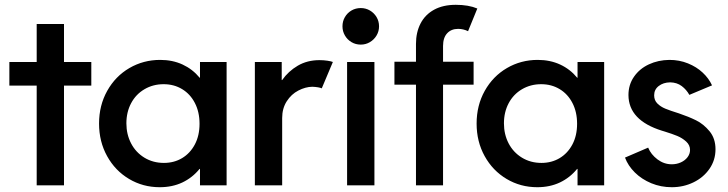

<svg xmlns="http://www.w3.org/2000/svg" viewBox="-20 -782 3072 810"><path d="M134.8 -420.9H19.5V-520.5H134.8V-680.7H250V-520.5H365.2V-420.9H250V0H134.8Z M823.7 -69.3H821.8Q791.5 -32.2 749.3 -12.2Q707 7.8 653.8 7.8Q583 7.8 524.4 -27.1Q465.8 -62 431.9 -123.3Q397.9 -184.6 397.9 -260.7Q397.9 -337.4 432.4 -398.9Q466.8 -460.4 525.9 -494.9Q585 -529.3 655.8 -529.3Q708 -529.3 750.2 -509.8Q792.5 -490.2 822.3 -454.1H823.7V-520.5H936V0H823.7ZM821.8 -259.8Q821.8 -309.6 802.2 -347.4Q782.7 -385.3 748.3 -406Q713.9 -426.8 670.4 -426.8Q625.5 -426.8 589.4 -405.5Q553.2 -384.3 533.2 -346.7Q513.2 -309.1 513.2 -261.7Q513.2 -215.3 533 -177.2Q552.7 -139.2 589.1 -116.9Q625.5 -94.7 671.4 -94.7Q714.4 -94.7 748.3 -115Q782.2 -135.3 802 -172.6Q821.8 -210 821.8 -259.8Z M1055.2 -520.5H1168.5V-444.3H1170.4Q1196.3 -481.4 1236.3 -504.9Q1276.4 -528.3 1327.6 -528.3Q1345.2 -528.3 1361.3 -525.9Q1377.4 -523.4 1384.3 -520.5L1337.4 -409.2Q1333.5 -411.6 1322 -413.6Q1310.5 -415.5 1297.4 -416Q1268.6 -415.5 1238.8 -400.1Q1209 -384.8 1189.7 -354.7Q1170.4 -324.7 1170.4 -284.2V0H1055.2Z M1444.3 -520.5H1559.6V0H1444.3ZM1424.8 -670.9Q1424.8 -692.4 1435.1 -710Q1445.3 -727.5 1462.9 -737.8Q1480.5 -748 1502 -748Q1522.9 -748 1540.5 -737.8Q1558.1 -727.5 1568.6 -710Q1579.1 -692.4 1579.1 -670.9Q1579.1 -649.9 1568.6 -632.3Q1558.1 -614.7 1540.5 -604.2Q1522.9 -593.8 1502 -593.8Q1480.5 -593.8 1462.9 -604.2Q1445.3 -614.7 1435.1 -632.3Q1424.8 -649.9 1424.8 -670.9Z M1644 -521.5H1734.9V-596.7Q1734.9 -645.5 1754.2 -682.9Q1773.4 -720.2 1811.3 -741Q1849.1 -761.7 1902.8 -761.7Q1956.5 -761.7 1993.7 -746.1L1954.6 -650.4Q1934.6 -660.2 1912.6 -660.2Q1883.8 -660.2 1866.5 -641.6Q1849.1 -623 1849.1 -587.9V-521.5H1978V-424.8H1849.1V0H1734.9V-424.8H1644Z M2416.5 -69.3H2414.6Q2384.3 -32.2 2342 -12.2Q2299.8 7.8 2246.6 7.8Q2175.8 7.8 2117.2 -27.1Q2058.6 -62 2024.7 -123.3Q1990.7 -184.6 1990.7 -260.7Q1990.7 -337.4 2025.1 -398.9Q2059.6 -460.4 2118.7 -494.9Q2177.7 -529.3 2248.5 -529.3Q2300.8 -529.3 2343 -509.8Q2385.3 -490.2 2415 -454.1H2416.5V-520.5H2528.8V0H2416.5ZM2414.6 -259.8Q2414.6 -309.6 2395 -347.4Q2375.5 -385.3 2341.1 -406Q2306.6 -426.8 2263.2 -426.8Q2218.3 -426.8 2182.1 -405.5Q2146 -384.3 2126 -346.7Q2106 -309.1 2106 -261.7Q2106 -215.3 2125.7 -177.2Q2145.5 -139.2 2181.9 -116.9Q2218.3 -94.7 2264.2 -94.7Q2307.1 -94.7 2341.1 -115Q2375 -135.3 2394.8 -172.6Q2414.6 -210 2414.6 -259.8Z M2616.7 -117.2 2714.4 -159.2Q2726.1 -130.4 2753.7 -109.6Q2781.2 -88.9 2814 -88.9Q2834.5 -88.9 2852.3 -96.9Q2870.1 -105 2880.6 -118.9Q2891.1 -132.8 2891.1 -149.4Q2891.1 -169.9 2874.8 -184.8Q2858.4 -199.7 2837.2 -208.5Q2815.9 -217.3 2785.6 -226.6Q2781.7 -227.5 2778.6 -228.8Q2775.4 -230 2772.9 -230.5Q2631.8 -274.4 2631.3 -380.9Q2631.3 -424.8 2654.8 -458.5Q2678.2 -492.2 2717.5 -510.5Q2756.8 -528.8 2804.2 -529.3Q2846.2 -529.3 2882.3 -514.6Q2918.5 -500 2944.3 -475.8Q2970.2 -451.7 2983.9 -421.9L2888.2 -381.8Q2876 -403.8 2856 -418.9Q2835.9 -434.1 2807.1 -434.6Q2778.3 -434.1 2759 -419.2Q2739.7 -404.3 2739.7 -379.9Q2739.7 -358.9 2753.2 -345.5Q2766.6 -332 2786.6 -323.7Q2806.6 -315.4 2844.2 -303.7Q2884.8 -290 2916.5 -274.4Q2948.2 -258.8 2973.4 -228.3Q2998.5 -197.8 2998.5 -152.3Q2998.5 -106.4 2973.1 -69.8Q2947.8 -33.2 2905.5 -12.7Q2863.3 7.8 2814 7.8Q2768.1 7.8 2727.5 -9Q2687 -25.9 2658.2 -54.4Q2629.4 -83 2616.7 -117.2Z"/></svg>

Font: Reddit Sans Chocolate SemiBold
Style: Regular
Weight: 600
Designer: Stephen Hutchings
Foundry: Reddit
Version: Version 1.011